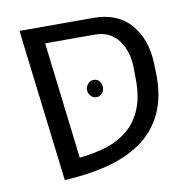

<svg xmlns="http://www.w3.org/2000/svg" viewBox="-68 -623 701 701"><g transform="rotate(-10 282.5 -272.5)"><path d="M117 10 56 -494 49 -555H322Q412 -555 460.5 -499Q509 -443 512 -352L513 -321Q516 -230 486 -167.5Q456 -105 401 -67.5Q346 -30 273 -12Q200 6 117 10ZM316 -494H133L185 -61Q236 -66 282.5 -80Q329 -94 364.5 -123Q400 -152 419.5 -200.5Q439 -249 436 -323V-347Q436 -409 405.5 -451.5Q375 -494 316 -494ZM284 -332Q297 -332 305 -322.5Q313 -313 313 -300Q313 -287 305 -277.5Q297 -268 284 -268Q271 -268 262.5 -277.5Q254 -287 254 -300Q254 -312 262.5 -322Q271 -332 284 -332Z"/></g></svg>

Font: Assistant
Style: Regular
Weight: 400
Designer: Hebrew By Ben Nathan, Latin by Paul Hunt
Version: Version 3.000